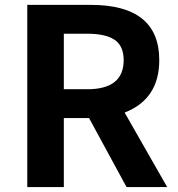

<svg xmlns="http://www.w3.org/2000/svg" viewBox="-20 -760 722 780"><path d="M239.3 -623V-397.5H335Q482.4 -397.5 482.4 -515.6Q482.4 -573.2 445.8 -598.1Q409.2 -623 335 -623ZM659.2 0H494.1L341.8 -280.3H239.3V0H90.8V-740.2H348.6Q627 -740.2 627 -515.6Q627 -357.4 486.3 -302.7Z"/></svg>

Font: Nasu
Style: Bold
Weight: 700
Designer: Ryoko NISHIZUKA (kana &amp; ideographs); Paul D. Hunt (Latin, Greek &amp; Cyrillic); Wenlong ZHANG (bopomofo); Sandoll C
Version: Version 2014.1215